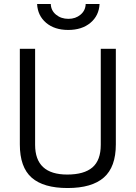

<svg xmlns="http://www.w3.org/2000/svg" viewBox="-20 -938 684 968"><path d="M80 0ZM80 -210V-692H157V-208Q157 -58 319 -58Q404 -58 446 -94Q488 -130 488 -208V-692H564V-210Q564 -96 503.5 -43Q443 10 321 10Q199 10 139.5 -42.5Q80 -95 80 -210ZM167 -918H236Q237 -885 262.5 -864Q288 -843 325 -843Q361 -843 386 -864Q411 -885 412 -918H482Q479 -859 436 -823Q393 -787 324 -787Q255 -787 212.5 -823Q170 -859 167 -918Z"/></svg>

Font: Cairo
Style: Regular
Weight: 400
Designer: Mohamed Gaber, the designers of Titillium
Foundry: Kief Type Foundry
Version: Version 2.009; ttfautohint (v1.5.33-1714) -l 8 -r 50 -G 200 